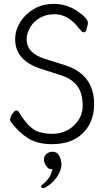

<svg xmlns="http://www.w3.org/2000/svg" viewBox="-20 -728 540 987"><path d="M464 -192Q464 -136 440 -89.5Q416 -43 368 -15Q320 13 246 13Q172 13 124 -17.5Q76 -48 36 -101Q32 -107 32 -112Q32 -126 43.5 -143Q55 -160 65 -160Q72 -160 75 -155Q133 -57 190 -47Q219 -40 247 -40Q334 -40 383 -110Q405 -142 405 -184Q405 -249 377 -286.5Q349 -324 291 -342L188 -375Q58 -418 58 -526Q58 -572 83 -613Q108 -654 152.5 -681Q197 -708 259 -708Q321 -708 376.5 -671.5Q432 -635 432 -609Q432 -606 429.5 -595Q427 -584 423 -572Q419 -562 410 -562Q403 -562 398 -569Q393 -576 388 -580Q331 -655 261 -655Q219 -655 186.5 -637Q154 -619 135.5 -588.5Q117 -558 117 -524Q117 -455 212 -425L308 -395Q464 -348 464 -192ZM192 230Q192 227 195 223Q240 189 248 147L249 141H243Q231 141 224 133Q206 113 206 93.5Q206 74 219.5 63Q233 52 251 52Q290 52 296 116Q296 149 271 184Q246 219 210 237Q206 239 202 239Q192 239 192 230Z"/></svg>

Font: Moon Stars Kai T HW Light
Style: Regular
Weight: 300
Designer: GuiWonder
Version: Version 1.101